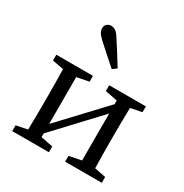

<svg xmlns="http://www.w3.org/2000/svg" viewBox="-174 -896 992 1034"><g transform="rotate(30 322.5 -379.0)"><path d="M373 -439V-475H601V-439L531 -425Q530 -388 529.5 -343.5Q529 -299 529 -265V-210Q529 -176 529.5 -131.5Q530 -87 531 -50L601 -36V0H373V-36L449 -51V-343L197 -74V-51L272 -36V0H44V-36L114 -50Q115 -87 115.5 -131.5Q116 -176 116 -210V-265Q116 -299 115.5 -344Q115 -389 114 -426L44 -439V-475H272V-439L197 -424V-133L449 -401V-424ZM367 -576 341 -557Q310 -584 280.5 -610.5Q251 -637 220 -665Q199 -685 192.5 -697.5Q186 -710 186 -720Q186 -740 197.5 -749Q209 -758 224 -758Q238 -758 251 -749Q264 -740 278 -717Q302 -681 323.5 -646Q345 -611 367 -576Z"/></g></svg>

Font: Source Serif Pro
Style: Regular
Weight: 400
Designer: Frank Grießhammer
Foundry: Adobe Systems Incorporated
Version: Version 3.001;hotconv 1.0.111;makeotfexe 2.5.65597